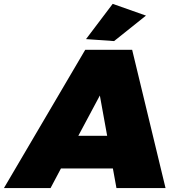

<svg xmlns="http://www.w3.org/2000/svg" viewBox="-85 -952 903 972"><path d="M492.5 -744 350.5 -754 485.5 -932.5 654 -873ZM753 0H504.5L486.5 -99H223.5L171 0H-65L346.5 -700H584ZM457.5 -264.5 420.5 -468.5 311.5 -264.5Z"/></svg>

Font: Argentum Sans Black
Style: Italic
Weight: 900
Italic angle: -11°
Designer: Julieta Ulanovsky (font), Cristiano Sobral (main changes and remaster)
Foundry: Julieta Ulanovsky (font), Cristiano Sobral (main changes and remaster)
Version: Version 2.007;June 15, 2022;FontCreator 14.0.0.2814 64-bit; 